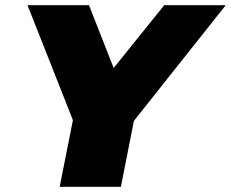

<svg xmlns="http://www.w3.org/2000/svg" viewBox="-20 -720 890 740"><path d="M496 -254 446 0H210L261 -257L86 -700H323L418 -458L613 -700H850Z"/></svg>

Font: Montserrat Alternates Black
Style: Italic
Weight: 900
Italic angle: -11.3°
Designer: Julieta Ulanovsky
Foundry: Julieta Ulanovsky
Version: Version 7.200